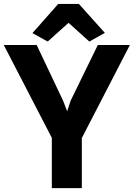

<svg xmlns="http://www.w3.org/2000/svg" viewBox="-44 -977 695 997"><path d="M225.1 0H380.9V-260.3L630.4 -743.2H463.9L323.2 -455.1L304.7 -399.4L283.2 -455.1L146.5 -743.2H-24.4L225.1 -261.2ZM203.6 -761.2 312 -858.4 419.9 -761.2 500.5 -806.2 365.7 -956.5H258.3L124.5 -805.2Z"/></svg>

Font: Merriweather Sans
Style: Bold
Weight: 700
Designer: Eben Sorkin ( eben@eyebytes.com )
Foundry: Eben Sorkin
Version: Version 1.003